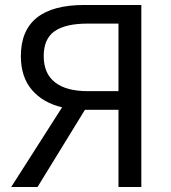

<svg xmlns="http://www.w3.org/2000/svg" viewBox="-20 -753 689 773"><path d="M549 0H457V-311H322L131 0H25L230 -321Q153 -339 108.5 -391Q64 -443 64 -527Q64 -733 320 -733H549ZM333 -658Q244 -658 200 -627.5Q156 -597 156 -527Q156 -457 201.5 -421.5Q247 -386 333 -386H457V-658Z"/></svg>

Font: Noto Sans SC
Style: Regular
Weight: 400
Designer: Ryoko NISHIZUKA ____ (kana & ideographs); Paul D. Hunt (Latin, Greek & Cyrillic); Wenlong ZHANG ___ (bopomofo); Sandoll 
Foundry: Adobe Systems Incorporated
Version: Version 1.004